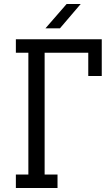

<svg xmlns="http://www.w3.org/2000/svg" viewBox="-20 -948 558 968"><path d="M316 -928H387L282 -805H209ZM205 -682H425V-565H493V-750H60V-682H123V-68H60V0H270V-68H205Z"/></svg>

Font: Kelly Slab
Style: Regular
Weight: 400
Designer: Denis Masharov
Foundry: Denis Masharov
Version: Version 1.001